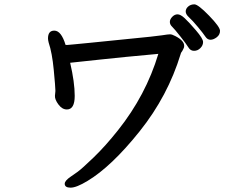

<svg xmlns="http://www.w3.org/2000/svg" viewBox="-20 -831 1040 884"><path d="M942.5 -759Q993 -707 993 -689Q993 -671 978 -659.5Q963 -648 949 -648Q935 -648 925.5 -662.5Q916 -677 891 -707Q866 -737 850.5 -751Q835 -765 835 -778Q835 -791 846.5 -801Q858 -811 875 -811Q892 -811 942.5 -759ZM915 -637.5Q915 -622 902.5 -609.5Q890 -597 873.5 -597Q857 -597 848 -612Q839 -627 811 -662.5Q783 -698 772.5 -708Q762 -718 762 -730Q762 -742 773 -753.5Q784 -765 797.5 -765Q811 -765 830 -747.5Q849 -730 882 -691.5Q915 -653 915 -637.5ZM383 2Q332 33 305 33Q278 33 278 15Q278 1 306 -18Q318 -26 337.5 -40Q357 -54 411 -106Q465 -158 523 -231Q652 -393 709 -583Q544 -568 443.5 -557Q343 -546 303 -542Q324 -452 324 -389.5Q324 -327 288 -327Q266 -327 249 -350Q232 -373 233 -390L235 -411V-415Q235 -430 227.5 -509Q220 -588 204 -635Q201 -647 201 -654Q201 -690 230 -690Q262 -690 282 -624H290Q294 -624 323 -627L395 -634Q439 -639 568.5 -651.5Q698 -664 726 -668.5Q754 -673 763 -673Q772 -673 787 -665Q828 -644 828 -620Q828 -613 825.5 -608.5Q823 -604 821 -599.5Q819 -595 816 -591.5Q813 -588 812 -583Q753 -389 623 -226.5Q493 -64 383 2Z"/></svg>

Font: LXGW ZhenKai
Style: Regular
Weight: 400
Designer: LXGW / Fontworks Inc.
Foundry: LXGW / Fontworks Inc.
Version: Version 0.800;June 8, 2025